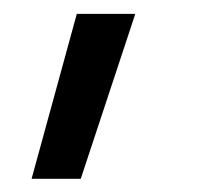

<svg xmlns="http://www.w3.org/2000/svg" viewBox="-20 -122 290 282"><path d="M178.7 -101.6H92.8L26.4 140.6H98.6Z"/></svg>

Font: Wanted Sans
Style: Regular
Weight: 400
Designer: Original Design by Kil Hyung-jin and Kang Hanbin, Wanted Lab, Inc; Hangeul from Source Han Sans by Jang Soo-young and Ka
Foundry: Wanted Lab, Inc.
Version: Version 1.001;Glyphs 3.2 (3227)